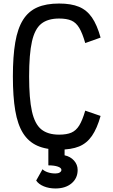

<svg xmlns="http://www.w3.org/2000/svg" viewBox="-20 -834 640 1088"><path d="M315 14Q241 14 191 -8.5Q141 -31 110.5 -79.5Q80 -128 66.5 -207Q53 -286 53 -401Q53 -515 66.5 -594Q80 -673 110.5 -721.5Q141 -770 191 -792Q241 -814 315 -814Q383 -814 427.5 -795.5Q472 -777 501 -735Q530 -693 550 -621L463 -590Q447 -646 429 -676Q411 -706 384.5 -717.5Q358 -729 315 -729Q251 -729 214 -699.5Q177 -670 161 -598.5Q145 -527 145 -401Q145 -275 161 -203Q177 -131 214 -101Q251 -71 315 -71Q358 -71 384.5 -82.5Q411 -94 429 -123Q447 -152 463 -207L550 -177Q530 -106 501 -64Q472 -22 428 -4Q384 14 315 14ZM294 234Q258 234 228.5 222Q199 210 185 189L221 125Q230 135 250 142Q270 149 294 149Q310 149 319 143Q328 137 328 129Q328 117 307.5 110Q287 103 254 103V-5H346V46Q379 53 399.5 76Q420 99 420 129Q420 176 385.5 205Q351 234 294 234Z"/></svg>

Font: Victor Mono Thin SemiBold
Style: Regular
Weight: 600
Monospace: yes
Version: Version 1.561;gftools[0.9.30]